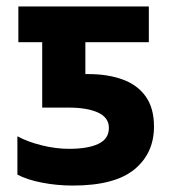

<svg xmlns="http://www.w3.org/2000/svg" viewBox="-20 -566 535 596"><path d="M206 10Q157 10 110.5 1Q64 -8 34 -24V-143Q65 -126 109 -115Q153 -104 194 -104Q253 -104 285.5 -119.5Q318 -135 318 -169Q318 -201 284.5 -216.5Q251 -232 193 -232H111V-435H37V-546H442V-435H245V-336H255Q314 -336 360 -319.5Q406 -303 432 -267Q458 -231 458 -173Q458 -90 397 -40Q336 10 206 10Z"/></svg>

Font: Noto Sans SemiCondensed
Style: Bold
Weight: 700
Width: 4
Designer: Monotype Design Team
Foundry: Monotype Imaging Inc.
Version: Version 2.013; ttfautohint (v1.8.4.7-5d5b)